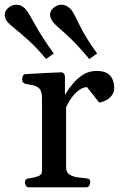

<svg xmlns="http://www.w3.org/2000/svg" viewBox="-66 -797 516 817"><path d="M56.6 0Q48.3 0 44.2 -7.3Q40 -14.6 40 -20Q40 -36.1 56.2 -38.1Q76.2 -40 94.5 -46.4Q112.8 -52.7 112.8 -68.4V-379.9Q112.8 -410.2 100.1 -421.4Q87.4 -432.6 70.3 -435.1Q53.2 -437.5 40 -440.9Q35.2 -443.4 31.7 -447.3Q28.3 -451.2 28.3 -460.4Q28.3 -466.3 31.5 -473.6Q34.7 -481 40 -481.4Q92.8 -484.4 132.8 -486.6Q172.9 -488.8 195.8 -489.3Q199.7 -489.3 204.6 -485.4Q209.5 -481.4 210.4 -469.7V-393.6Q225.1 -418.5 244.6 -441.7Q264.2 -464.8 288.8 -480Q313.5 -495.1 344.7 -495.1Q376 -495.1 391.8 -484.4Q407.7 -473.6 413.8 -457Q419.9 -440.4 419.9 -422.4Q419.9 -402.8 408.4 -389.2Q397 -375.5 381.6 -368.4Q366.2 -361.3 355.5 -361.3L304.2 -426.3Q288.1 -426.3 271 -414.1Q253.9 -401.9 239.3 -382.1Q224.6 -362.3 215.3 -340.3V-84.5Q215.3 -64 229.2 -54.7Q243.2 -45.4 263.2 -42.5Q283.2 -39.6 300.3 -38.1Q310.5 -37.1 314.2 -34.2Q317.9 -31.2 317.9 -20Q317.9 -14.6 313.7 -7.3Q309.6 0 301.3 0ZM129.9 -545.9Q90.3 -593.8 55.7 -625Q21 -656.2 -2.2 -674.8Q-25.4 -693.4 -32.2 -701.2Q-38.1 -708 -42 -716.3Q-45.9 -724.6 -45.9 -733.9Q-45.9 -752.9 -26.9 -766.6Q-12.7 -776.9 3.4 -776.9Q16.6 -776.9 27.3 -770.8Q38.1 -764.6 45.4 -755.4Q55.2 -743.7 83 -692.6Q110.8 -641.6 162.6 -569.3ZM314 -545.9Q254.4 -617.2 212.6 -653.3Q170.9 -689.5 161.1 -701.2Q155.3 -708.5 151.1 -717.3Q147 -726.1 147 -734.9Q147 -753.4 165.5 -766.6Q179.2 -776.9 194.8 -776.9Q208 -776.9 219 -770.5Q230 -764.2 237.3 -755.4Q247.1 -744.1 271.2 -692.9Q295.4 -641.6 347.2 -569.3Z"/></svg>

Font: Gelasio Medium
Style: Regular
Weight: 500
Designer: Eben Sorkin
Foundry: Eben Sorkin
Version: Version 1.008